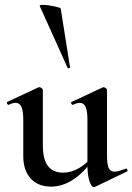

<svg xmlns="http://www.w3.org/2000/svg" viewBox="-20 -751 541 784"><path d="M75 -114V-263Q75 -298 67.5 -314.5Q60 -331 44 -331Q31 -331 16 -323H15Q11 -323 9 -328Q7 -333 10 -335L136 -394L141 -395Q145 -395 150 -391Q155 -387 155 -384V-157Q155 -101 175.5 -73.5Q196 -46 238 -46Q270 -46 302.5 -64.5Q335 -83 356 -113L362 -101Q280 11 189 11Q135 11 105 -22.5Q75 -56 75 -114ZM448 -50Q460 -50 493 -62L495 -63Q498 -63 500 -58Q502 -53 499 -51L368 12L364 13Q353 13 345 -12Q337 -37 337 -79V-263Q337 -298 329.5 -314.5Q322 -331 306 -331Q294 -331 278 -323H277Q273 -323 271 -328.5Q269 -334 273 -335L399 -394L403 -395Q407 -395 412 -391Q417 -387 417 -384V-113Q417 -79 424 -64.5Q431 -50 448 -50ZM154 -731Q173 -731 200 -725.5Q227 -720 228 -716L266 -476Q267 -474 262 -472.5Q257 -471 256 -474L142 -727Q141 -731 154 -731Z"/></svg>

Font: Cormorant Infant SemiBold
Style: Regular
Weight: 600
Designer: Christian Thalmann (Catharsis Fonts)
Foundry: Catharsis Fonts
Version: Version 4.000